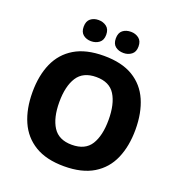

<svg xmlns="http://www.w3.org/2000/svg" viewBox="-161 -1151 1119 1201"><g transform="rotate(20 398.0 -550.0)"><path d="M741 -451Q741 -341 705 -258Q669 -175 593 -129Q517 -83 398 -83Q280 -83 204 -129Q128 -175 91.5 -258Q55 -341 55 -452Q55 -563 91.5 -645Q128 -727 204 -772.5Q280 -818 399 -818Q518 -818 593.5 -772.5Q669 -727 705 -644.5Q741 -562 741 -451ZM234 -451Q234 -346 272.5 -286Q311 -226 398 -226Q487 -226 524.5 -286Q562 -346 562 -451Q562 -556 524.5 -616.5Q487 -677 399 -677Q311 -677 272.5 -616.5Q234 -556 234 -451ZM216 -946Q216 -983 237.5 -1000Q259 -1017 290 -1017Q321 -1017 343.5 -1000Q366 -983 366 -946Q366 -910 343.5 -893Q321 -876 290 -876Q259 -876 237.5 -893Q216 -910 216 -946ZM430 -946Q430 -983 451.5 -1000Q473 -1017 506 -1017Q536 -1017 558.5 -1000Q581 -983 581 -946Q581 -910 558.5 -893Q536 -876 506 -876Q473 -876 451.5 -893Q430 -910 430 -946Z"/></g></svg>

Font: Noto Sans Telugu UI ExtraBold
Style: Regular
Weight: 800
Designer: Jelle Bosma - Monotype Design Team
Foundry: Monotype Imaging Inc.
Version: Version 2.005; ttfautohint (v1.8.4.7-5d5b)